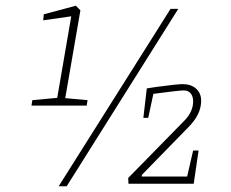

<svg xmlns="http://www.w3.org/2000/svg" viewBox="-20 -642 809 671"><path d="M286 -292 283 -273H90L93 -292L180 -300L229 -585L131 -571L133 -592L245 -622L261 -606L208 -299ZM655 -116H674L657 0H429L428 -20L625 -221Q655 -252 655 -288Q655 -305 646.5 -315.5Q638 -326 623 -326Q605 -326 516 -314L498 -230H481L493 -333L525 -338Q599 -348 618 -348Q648 -348 665.5 -332Q683 -316 683 -290Q683 -266 672 -243Q661 -220 636 -195L476 -31L475 -25H634ZM576 -611H603L213 9H185Z"/></svg>

Font: Grenze Thin
Style: Italic
Weight: 250
Italic angle: -10°
Designer: Renata Polastri
Foundry: Omnibus-Type
Version: Version 1.002; ttfautohint (v1.8)